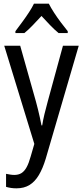

<svg xmlns="http://www.w3.org/2000/svg" viewBox="-20 -786 452 1046"><path d="M3 -537H90L176 -232Q182 -211 187 -189.5Q192 -168 197 -146.5Q202 -125 206 -103H210Q214 -130 222 -163.5Q230 -197 240 -233L323 -537H409L229 79Q213 132 191.5 168Q170 204 140.5 222Q111 240 70 240Q54 240 40.5 238Q27 236 13 232V161Q23 163 35 165Q47 167 58 167Q81 167 97 157Q113 147 125 125Q137 103 147 67L167 -2ZM246 -766Q257 -744 274.5 -717Q292 -690 312 -663.5Q332 -637 349 -616V-606H299Q276 -625 253 -649Q230 -673 206 -699Q182 -673 158 -648Q134 -623 113 -606H64V-616Q82 -640 101.5 -666.5Q121 -693 138 -719Q155 -745 165 -766Z"/></svg>

Font: Noto Sans Arabic Condensed
Style: Regular
Weight: 400
Width: 3
Designer: Monotype Design Team, Nadine Chahine, Nizar Qandah and Khaled Hosny
Foundry: Monotype Imaging Inc.
Version: Version 2.012